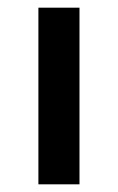

<svg xmlns="http://www.w3.org/2000/svg" viewBox="-20 -480 307 500"><path d="M80 -460V0H187V-460Z"/></svg>

Font: Jost Medium
Style: Regular
Weight: 500
Version: Version 3.710